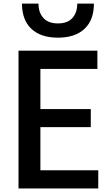

<svg xmlns="http://www.w3.org/2000/svg" viewBox="-20 -1032 631 1079"><path d="M84 27.3V-747.1H527.3V-644.5H207V-418.9H490.2V-317.4H207V-75.2H532.2V27.3ZM103.5 -1011.7H196.3Q196.3 -960.9 224.1 -930.7Q252 -900.4 305.7 -900.4Q359.4 -900.4 386.7 -930.7Q414.1 -960.9 414.1 -1011.7H507.8Q507.8 -919.9 455.1 -870.1Q402.3 -820.3 305.7 -820.3Q209 -820.3 156.2 -870.1Q103.5 -919.9 103.5 -1011.7Z"/></svg>

Font: GenEi M Gothic v2 Medium
Style: Regular
Weight: 500
Version: Version 2.0